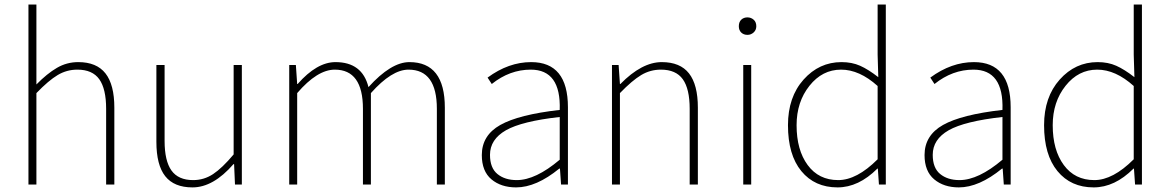

<svg xmlns="http://www.w3.org/2000/svg" viewBox="-20 -814 5162 847"><path d="M105.5 0V-793.9H140.6V-441.4Q187.5 -489.3 231 -514.6Q274.4 -540 325.2 -540Q406.2 -540 445.3 -490.2Q484.4 -440.4 484.4 -338.9V0H448.2V-334Q448.2 -421.9 418 -464.4Q387.7 -506.8 321.3 -506.8Q274.4 -506.8 234.4 -482.9Q194.3 -459 140.6 -403.3V0Z M829.1 12.7Q748 12.7 709 -36.6Q669.9 -85.9 669.9 -188.5V-527.3H706.1V-192.4Q706.1 -104.5 736.3 -62Q766.6 -19.5 832 -19.5Q879.9 -19.5 919.9 -45.9Q960 -72.3 1010.7 -132.8V-527.3H1046.9V0H1016.6L1012.7 -89.8H1009.8Q920.9 12.7 829.1 12.7Z M1255.9 0V-527.3H1285.2L1291 -443.4H1293Q1377.9 -540 1460 -540Q1578.1 -540 1605.5 -429.7Q1705.1 -540 1786.1 -540Q1942.4 -540 1942.4 -338.9V0H1907.2V-334Q1907.2 -506.8 1782.2 -506.8Q1708 -506.8 1616.2 -403.3V0H1581.1V-334Q1581.1 -506.8 1457 -506.8Q1379.9 -506.8 1291 -403.3V0Z M2256.8 12.7Q2190.4 12.7 2147.9 -22.9Q2105.5 -58.6 2105.5 -129.9Q2105.5 -216.8 2187 -262.7Q2268.6 -308.6 2449.2 -329.1Q2455.1 -506.8 2321.3 -506.8Q2228.5 -506.8 2149.4 -443.4L2130.9 -471.7Q2223.6 -540 2323.2 -540Q2485.4 -540 2485.4 -340.8V0H2455.1L2450.2 -70.3H2447.3Q2345.7 12.7 2256.8 12.7ZM2259.8 -19.5Q2342.8 -19.5 2449.2 -109.4V-297.9Q2282.2 -279.3 2211.9 -239.3Q2141.6 -199.2 2141.6 -130.9Q2141.6 -73.2 2174.3 -46.4Q2207 -19.5 2259.8 -19.5Z M2679.7 0V-527.3H2709L2714.8 -443.4H2716.8Q2811.5 -540 2899.4 -540Q2980.5 -540 3019.5 -490.2Q3058.6 -440.4 3058.6 -338.9V0H3022.5V-334Q3022.5 -421.9 2992.2 -464.4Q2961.9 -506.8 2895.5 -506.8Q2848.6 -506.8 2808.6 -482.9Q2768.6 -459 2714.8 -403.3V0Z M3258.8 0V-527.3H3293.9V0ZM3277.3 -660.2Q3260.7 -660.2 3250 -670.4Q3239.3 -680.7 3239.3 -698.2Q3239.3 -716.8 3250 -727.1Q3260.7 -737.3 3277.3 -737.3Q3293 -737.3 3304.7 -727.1Q3316.4 -716.8 3316.4 -698.2Q3316.4 -681.6 3304.7 -670.9Q3293 -660.2 3277.3 -660.2Z M3674.8 12.7Q3574.2 12.7 3515.1 -59.1Q3456.1 -130.9 3456.1 -261.7Q3456.1 -385.7 3524.9 -462.9Q3593.8 -540 3692.4 -540Q3738.3 -540 3774.4 -523.9Q3810.5 -507.8 3854.5 -473.6L3851.6 -573.2V-793.9H3887.7V0H3857.4L3852.5 -70.3H3850.6Q3767.6 12.7 3674.8 12.7ZM3677.7 -19.5Q3759.8 -19.5 3851.6 -111.3V-434.6Q3771.5 -506.8 3690.4 -506.8Q3607.4 -506.8 3550.8 -435.5Q3494.1 -364.3 3494.1 -261.7Q3494.1 -152.3 3543 -85.9Q3591.8 -19.5 3677.7 -19.5Z M4210 12.7Q4143.6 12.7 4101.1 -22.9Q4058.6 -58.6 4058.6 -129.9Q4058.6 -216.8 4140.1 -262.7Q4221.7 -308.6 4402.3 -329.1Q4408.2 -506.8 4274.4 -506.8Q4181.6 -506.8 4102.5 -443.4L4084 -471.7Q4176.8 -540 4276.4 -540Q4438.5 -540 4438.5 -340.8V0H4408.2L4403.3 -70.3H4400.4Q4298.8 12.7 4210 12.7ZM4212.9 -19.5Q4295.9 -19.5 4402.3 -109.4V-297.9Q4235.4 -279.3 4165 -239.3Q4094.7 -199.2 4094.7 -130.9Q4094.7 -73.2 4127.4 -46.4Q4160.2 -19.5 4212.9 -19.5Z M4804.7 12.7Q4704.1 12.7 4645 -59.1Q4585.9 -130.9 4585.9 -261.7Q4585.9 -385.7 4654.8 -462.9Q4723.6 -540 4822.3 -540Q4868.2 -540 4904.3 -523.9Q4940.4 -507.8 4984.4 -473.6L4981.4 -573.2V-793.9H5017.6V0H4987.3L4982.4 -70.3H4980.5Q4897.5 12.7 4804.7 12.7ZM4807.6 -19.5Q4889.6 -19.5 4981.4 -111.3V-434.6Q4901.4 -506.8 4820.3 -506.8Q4737.3 -506.8 4680.7 -435.5Q4624 -364.3 4624 -261.7Q4624 -152.3 4672.9 -85.9Q4721.7 -19.5 4807.6 -19.5Z"/></svg>

Font: Bpmf Zihi Sans ExtraLight
Style: ExtraLight
Weight: 250
Foundry: But Ko
Version: Version 1.320